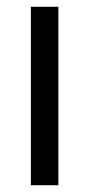

<svg xmlns="http://www.w3.org/2000/svg" viewBox="-20 -542 263 566"><path d="M152 -522V4H71V-522Z"/></svg>

Font: Repo Regular
Style: Regular
Weight: 400
Designer: Stefan Peev
Foundry: Context Ltd
Version: Version 1.502